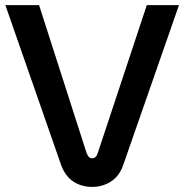

<svg xmlns="http://www.w3.org/2000/svg" viewBox="-20 -720 722 752"><path d="M341 12Q300 12 268.5 -8Q237 -28 220 -72L1 -700H133L319 -121Q323 -111 328 -105.5Q333 -100 341 -100Q349 -100 354.5 -105.5Q360 -111 363 -121L555 -700H681L462 -72Q447 -30 414.5 -9Q382 12 341 12Z"/></svg>

Font: MuseoModerno SemiBold Medium
Style: Regular
Weight: 500
Version: Version 1.001